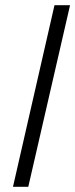

<svg xmlns="http://www.w3.org/2000/svg" viewBox="-20 -720 290 740"><path d="M30 0 190 -700H250L89 0Z"/></svg>

Font: Junicode
Style: Italic
Weight: 400
Italic angle: -11°
Designer: Peter S. Baker
Version: Version 2.100; ttfautohint (v1.8.4)